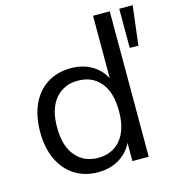

<svg xmlns="http://www.w3.org/2000/svg" viewBox="-106 -797 831 899"><g transform="rotate(-15 309.0 -348.0)"><path d="M261 9Q196 9 147.5 -22Q99 -53 72.5 -109.5Q46 -166 46 -243Q46 -321 72.5 -377.5Q99 -434 147.5 -464.5Q196 -495 261 -495Q327 -495 374 -462Q421 -429 437 -373H426V-705H507V0H428V-116H438Q422 -59 374.5 -25Q327 9 261 9ZM278 -56Q347 -56 387.5 -104.5Q428 -153 428 -243Q428 -334 387.5 -382Q347 -430 278 -430Q210 -430 169 -382Q128 -334 128 -243Q128 -153 169 -104.5Q210 -56 278 -56ZM553 -515V-705H618L595 -515Z"/></g></svg>

Font: Nunito Sans 12pt ExtraLight 12pt
Style: Regular
Weight: 400
Version: Version 3.101;gftools[0.9.27]